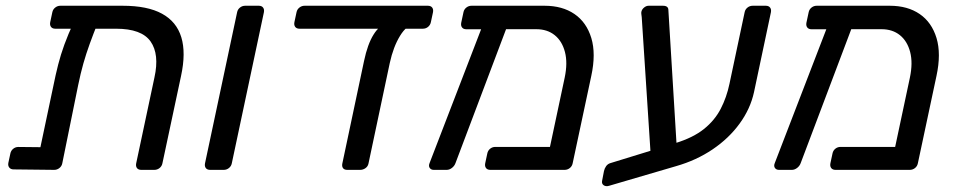

<svg xmlns="http://www.w3.org/2000/svg" viewBox="-20 -591 3328 668"><path d="M172.4 -491.1Q162.3 -491.1 157.5 -497.4Q152.7 -503.8 154.7 -514L162 -548.1Q164 -558.3 172 -564.6Q179.9 -571 190.1 -571H406.7Q493.2 -571 543.7 -543.3Q594.3 -515.7 610.8 -461.4Q627.3 -407.1 609.9 -326.8L545.1 -22.9Q543.1 -12.7 535.2 -6.4Q527.2 0 517 0H471.5Q461.3 0 456.5 -6.3Q451.8 -12.6 453.8 -22.7L517.4 -321.8Q535.1 -402.1 504 -446.6Q472.8 -491.1 383.8 -491.1ZM273.1 -539.7H298.4Q313.6 -539.7 319.2 -532.3Q324.7 -524.9 321.2 -514.1Q304.4 -472.4 292.1 -438.3Q279.7 -404.1 270.1 -370.3Q260.5 -336.5 251.9 -294.6L196.7 -22.9Q194.7 -12.7 186.7 -6.4Q178.7 0 168.6 0L27.6 -1.6Q17.4 -1.6 12.3 -8Q7.1 -14.4 9.1 -24.6L16 -56.7Q18 -66.9 25.9 -73.3Q33.7 -79.7 43.9 -79.7L120.6 -78.9L165.3 -290.5Q173.6 -331.8 182.4 -366.3Q191.2 -400.8 204 -435.9Q216.8 -471.1 236.9 -514.9Q242.8 -526.1 250.4 -532.9Q258.1 -539.7 273.1 -539.7Z M711 0Q700.8 0 696 -6.4Q691.3 -12.7 693.3 -22.9L804.9 -548.1Q806.9 -558.3 814.8 -564.6Q822.8 -571 833 -571H880.4Q890.6 -571 895.3 -564.6Q900.1 -558.3 898.1 -548.1L786.5 -22.9Q784.5 -12.7 776.5 -6.4Q768.6 0 758.4 0Z M1188 0Q1178 0 1173.5 -6Q1169 -12 1171 -22L1246.5 -378.6Q1258.9 -437.7 1279.9 -471Q1300.9 -504.3 1321.6 -504.3H1420.1Q1395.1 -504.3 1371.8 -466.3Q1348.5 -428.4 1336.1 -371.9L1262 -22Q1260 -12 1251.6 -6Q1243.1 0 1233.1 0ZM1022.1 -491.1Q1011.9 -491.1 1007.1 -497.4Q1002.3 -503.8 1004.3 -514L1011.6 -548.1Q1013.6 -558.3 1021.6 -564.6Q1029.6 -571 1039.8 -571H1468.7Q1478.9 -571 1483.7 -564.6Q1488.4 -558.3 1486.4 -548.1L1479.1 -514Q1477.1 -504 1469.3 -497.5Q1461.6 -491.1 1451 -491.1Z M1845.9 -489.4 1602.4 -489.2Q1592.3 -489.2 1587.5 -495.6Q1582.7 -501.9 1584.7 -512.1L1592.4 -548.1Q1594.4 -558.3 1602.3 -564.6Q1610.3 -571 1620.5 -571H1874.7Q1936.6 -571 1978.7 -542.2Q2020.7 -513.4 2037.3 -458.7Q2053.8 -404 2037.2 -327L1972.4 -22.9Q1970.4 -12.7 1962.5 -6.4Q1954.5 0 1944.3 0H1685.9Q1675.7 0 1670.9 -6.4Q1666.1 -12.7 1668.1 -22.9L1675.4 -57Q1677.4 -67.2 1685.3 -73.6Q1693.2 -79.9 1703.4 -79.9H1893.4L1944.7 -321.1Q1955.4 -372.1 1945.6 -409.9Q1935.8 -447.8 1910 -468.6Q1884.2 -489.4 1845.9 -489.4ZM1489.1 0Q1479.7 0 1475 -6.8Q1470.4 -13.6 1474.6 -23.7L1663.3 -513.6Q1667.4 -523.8 1675.9 -529.4Q1684.4 -534.9 1693 -533.3L1732.4 -530.9Q1742.6 -530.1 1747.2 -522.4Q1751.7 -514.8 1746.7 -505.4L1564.8 -23.7Q1561.2 -13.6 1552.4 -6.8Q1543.6 0 1534.2 0Z M2099.1 55.4Q2088.1 58.8 2080.4 53.6Q2072.8 48.3 2074.8 38.1L2081.3 4.3Q2083.3 -5.1 2088.8 -12.9Q2094.4 -20.7 2103.7 -23.5L2330 -93.1Q2391.7 -112.1 2429.2 -142.2Q2466.7 -172.3 2487.4 -212.3Q2508.1 -252.3 2517.9 -299.2L2570.7 -548.3Q2572.7 -558.4 2580.7 -564.7Q2588.6 -571 2598.8 -571H2644.3Q2654.5 -571 2659.3 -564.6Q2664.1 -558.3 2662.1 -548.1L2603.4 -270.8Q2590.8 -212.6 2553.4 -161.2Q2516.1 -109.8 2459.4 -71.4Q2402.7 -33.1 2332.4 -13ZM2245.7 -24 2212.7 -531Q2211.7 -539 2211.2 -543Q2210.7 -547 2211.7 -551Q2213.7 -559 2221.2 -565Q2228.7 -571 2236.7 -571H2286.4Q2305.4 -571 2305.4 -556L2336.4 -47Z M3046.9 -489.4 2803.4 -489.2Q2793.3 -489.2 2788.5 -495.6Q2783.7 -501.9 2785.7 -512.1L2793.4 -548.1Q2795.4 -558.3 2803.3 -564.6Q2811.3 -571 2821.5 -571H3075.7Q3137.6 -571 3179.7 -542.2Q3221.7 -513.4 3238.3 -458.7Q3254.8 -404 3238.2 -327L3173.4 -22.9Q3171.4 -12.7 3163.5 -6.4Q3155.5 0 3145.3 0H2886.9Q2876.7 0 2871.9 -6.4Q2867.1 -12.7 2869.1 -22.9L2876.4 -57Q2878.4 -67.2 2886.3 -73.6Q2894.2 -79.9 2904.4 -79.9H3094.4L3145.7 -321.1Q3156.4 -372.1 3146.6 -409.9Q3136.8 -447.8 3111 -468.6Q3085.2 -489.4 3046.9 -489.4ZM2690.1 0Q2680.7 0 2676 -6.8Q2671.4 -13.6 2675.6 -23.7L2864.3 -513.6Q2868.4 -523.8 2876.9 -529.4Q2885.4 -534.9 2894 -533.3L2933.4 -530.9Q2943.6 -530.1 2948.2 -522.4Q2952.7 -514.8 2947.7 -505.4L2765.8 -23.7Q2762.2 -13.6 2753.4 -6.8Q2744.6 0 2735.2 0Z"/></svg>

Font: Rubik Light
Style: Italic
Weight: 300
Italic angle: -12°
Designer: Hubert and Fischer
Foundry: Hubert and Fischer
Version: Version 2.300;gftools[0.9.30]